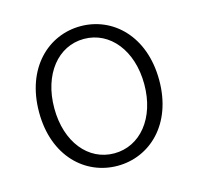

<svg xmlns="http://www.w3.org/2000/svg" viewBox="-87 -639 768 744"><g transform="rotate(-15 297.0 -267.0)"><path d="M297 13C426 13 538 -89 538 -266C538 -444 426 -547 297 -547C168 -547 56 -444 56 -266C56 -89 168 13 297 13ZM297 -37C193 -37 117 -130 117 -266C117 -402 193 -496 297 -496C401 -496 478 -402 478 -266C478 -130 401 -37 297 -37Z"/></g></svg>

Font: Noto Sans T Chinese Light
Style: Regular
Weight: 300
Designer: Ryoko NISHIZUKA (kana & ideographs); Paul D. Hunt (Latin, Greek & Cyrillic); Wenlong ZHANG (bopomofo); Sandoll Communica
Foundry: Adobe Systems Incorporated
Version: Version 1.000;PS 1;hotconv 1.0.78;makeotf.lib2.5.61930